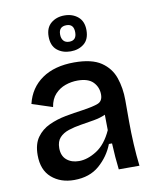

<svg xmlns="http://www.w3.org/2000/svg" viewBox="-86 -826 740 905"><g transform="rotate(-10 284.0 -373.0)"><path d="M196 13Q131 13 88.5 -24Q46 -61 46 -132Q46 -185 69 -217Q92 -249 129 -266Q166 -283 208.5 -291Q251 -299 289 -304Q344 -312 367 -321.5Q390 -331 390 -362Q390 -397 366.5 -421.5Q343 -446 292 -446Q262 -446 233.5 -436Q205 -426 184 -403.5Q163 -381 157 -343L59 -375Q77 -450 137 -491.5Q197 -533 291 -533Q375 -533 419.5 -503Q464 -473 481 -423.5Q498 -374 498 -316V-212Q498 -162 501 -105.5Q504 -49 510 0H411Q404 -58 401 -126H386Q364 -69 317 -28Q270 13 196 13ZM234 -71Q275 -71 319 -99Q363 -127 392 -191L391 -265Q367 -254 335.5 -248.5Q304 -243 272 -238Q240 -233 212.5 -224Q185 -215 168.5 -197Q152 -179 152 -147Q152 -110 175 -90.5Q198 -71 234 -71ZM285 -587Q246 -587 220 -608.5Q194 -630 194 -674Q194 -716 220 -737.5Q246 -759 284 -759Q323 -759 349 -737Q375 -715 375 -673Q375 -629 349 -608Q323 -587 285 -587ZM286 -633Q321 -633 321 -672Q321 -712 286 -712Q249 -712 249 -674Q249 -655 258.5 -644Q268 -633 286 -633Z"/></g></svg>

Font: Bricolage Grotesque 10pt Medium
Style: Regular
Weight: 500
Designer: Mathieu Triay
Foundry: Atelier Triay
Version: Version 1.000; ttfautohint (v1.8.4.7-5d5b);gftools[0.9.32]